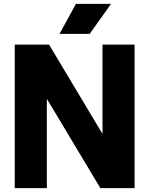

<svg xmlns="http://www.w3.org/2000/svg" viewBox="-20 -970 770 990"><path d="M56 0V-740H233L508.5 -279.5V-740H674V0H497.5L221.5 -460.5V0ZM287 -795.5 371.5 -950H552.5L442.5 -795.5Z"/></svg>

Font: Encode Sans Semi Condensed ExtraBold
Style: Regular
Weight: 800
Width: 4
Designer: Multiple Designers
Foundry: Impallari Type
Version: Version 3.000; ttfautohint (v1.8.3) -l 8 -r 50 -G 200 -x 14 